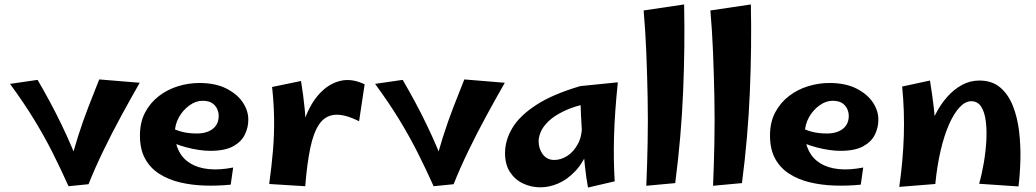

<svg xmlns="http://www.w3.org/2000/svg" viewBox="-20 -828 4657 863"><path d="M288 9Q253 -69 216.5 -141.5Q180 -214 134 -289.5Q88 -365 25 -451L149 -469Q177 -421 204.5 -370Q232 -319 257 -267Q282 -215 303.5 -164.5Q325 -114 340 -66L378 0ZM378 0 287 -60Q307 -140 329.5 -211Q352 -282 377 -346.5Q402 -411 426 -471L608 -456Q569 -388 526 -309Q483 -230 444.5 -150.5Q406 -71 378 0Z M1017 2Q958 8 899 6Q840 4 788 -8.5Q736 -21 695.5 -47Q655 -73 632 -115Q609 -157 609 -219Q609 -279 632.5 -323Q656 -367 694.5 -396.5Q733 -426 780.5 -440.5Q828 -455 876 -455Q949 -455 998.5 -429.5Q1048 -404 1072.5 -366Q1097 -328 1096 -288Q1096 -255 1080.5 -223Q1065 -191 1028 -170.5Q991 -150 925 -150Q902 -150 874.5 -154Q847 -158 818.5 -165.5Q790 -173 764 -183.5Q738 -194 720 -207L746 -256Q767 -244 796.5 -236Q826 -228 866 -228Q894 -228 916 -237Q938 -246 950.5 -263.5Q963 -281 963 -307Q963 -323 956 -338.5Q949 -354 933.5 -364.5Q918 -375 890 -375Q860 -375 831 -354Q802 -333 784 -300.5Q766 -268 766 -232Q766 -185 783.5 -150Q801 -115 835 -94Q869 -73 917.5 -68Q966 -63 1028 -75Z M1352 9 1323 -141Q1326 -227 1351 -295.5Q1376 -364 1417 -408Q1458 -452 1509.5 -464.5Q1561 -477 1619 -449L1594 -283Q1528 -316 1484.5 -312Q1441 -308 1415 -270Q1389 -232 1374.5 -162Q1360 -92 1352 9ZM1352 9 1190 -1Q1201 -81 1207 -152.5Q1213 -224 1212 -294Q1211 -364 1203 -437L1333 -464Q1344 -397 1349.5 -338.5Q1355 -280 1357 -225Q1359 -170 1357.5 -113Q1356 -56 1352 9Z M1929 9Q1894 -69 1857.5 -141.5Q1821 -214 1775 -289.5Q1729 -365 1666 -451L1790 -469Q1818 -421 1845.5 -370Q1873 -319 1898 -267Q1923 -215 1944.5 -164.5Q1966 -114 1981 -66L2019 0ZM2019 0 1928 -60Q1948 -140 1970.5 -211Q1993 -282 2018 -346.5Q2043 -411 2067 -471L2249 -456Q2210 -388 2167 -309Q2124 -230 2085.5 -150.5Q2047 -71 2019 0Z M2409 14Q2367 14 2330.5 -3.5Q2294 -21 2272 -55Q2250 -89 2250 -140Q2250 -197 2282.5 -252Q2315 -307 2389 -355.5Q2463 -404 2588 -441L2631 -365Q2561 -351 2515.5 -329Q2470 -307 2445 -282.5Q2420 -258 2410.5 -235Q2401 -212 2401 -194Q2401 -159 2420 -134Q2439 -109 2471 -109Q2501 -109 2529.5 -127Q2558 -145 2577.5 -181Q2597 -217 2596 -271L2655 -309Q2649 -220 2625.5 -158.5Q2602 -97 2566 -59Q2530 -21 2489.5 -3.5Q2449 14 2409 14ZM2623 15Q2615 -26 2609 -82.5Q2603 -139 2598.5 -198Q2594 -257 2591.5 -310Q2589 -363 2588 -398.5Q2587 -434 2588 -441L2757 -458Q2743 -323 2740 -216Q2737 -109 2743 -13Z M3015 -5 2885 7Q2889 -86 2891 -186.5Q2893 -287 2891 -389.5Q2889 -492 2885 -591.5Q2881 -691 2873 -781L3055 -808Q3059 -620 3050.5 -416.5Q3042 -213 3015 -5Z M3315 -5 3185 7Q3189 -86 3191 -186.5Q3193 -287 3191 -389.5Q3189 -492 3185 -591.5Q3181 -691 3173 -781L3355 -808Q3359 -620 3350.5 -416.5Q3342 -213 3315 -5Z M3849 2Q3790 8 3731 6Q3672 4 3620 -8.5Q3568 -21 3527.5 -47Q3487 -73 3464 -115Q3441 -157 3441 -219Q3441 -279 3464.5 -323Q3488 -367 3526.5 -396.5Q3565 -426 3612.5 -440.5Q3660 -455 3708 -455Q3781 -455 3830.5 -429.5Q3880 -404 3904.5 -366Q3929 -328 3928 -288Q3928 -255 3912.5 -223Q3897 -191 3860 -170.5Q3823 -150 3757 -150Q3734 -150 3706.5 -154Q3679 -158 3650.5 -165.5Q3622 -173 3596 -183.5Q3570 -194 3552 -207L3578 -256Q3599 -244 3628.5 -236Q3658 -228 3698 -228Q3726 -228 3748 -237Q3770 -246 3782.5 -263.5Q3795 -281 3795 -307Q3795 -323 3788 -338.5Q3781 -354 3765.5 -364.5Q3750 -375 3722 -375Q3692 -375 3663 -354Q3634 -333 3616 -300.5Q3598 -268 3598 -232Q3598 -185 3615.5 -150Q3633 -115 3667 -94Q3701 -73 3749.5 -68Q3798 -63 3860 -75Z M4558 10 4381 -2Q4394 -48 4402.5 -99Q4411 -150 4413.5 -198.5Q4416 -247 4410.5 -286.5Q4405 -326 4389.5 -349.5Q4374 -373 4345 -373Q4319 -373 4293.5 -346Q4268 -319 4246 -269.5Q4224 -220 4208 -151.5Q4192 -83 4184 -1L4135 -133Q4137 -178 4150 -224.5Q4163 -271 4185 -314.5Q4207 -358 4237 -392Q4267 -426 4303.5 -446Q4340 -466 4382 -466Q4439 -466 4475.5 -435Q4512 -404 4532.5 -352.5Q4553 -301 4560.5 -238.5Q4568 -176 4566.5 -111.5Q4565 -47 4558 10ZM4184 -1 4022 12Q4039 -107 4042.5 -218Q4046 -329 4035 -439L4160 -466Q4171 -399 4177.5 -341.5Q4184 -284 4186.5 -230.5Q4189 -177 4188 -121Q4187 -65 4184 -1Z"/></svg>

Font: Marhey Light Medium
Style: Regular
Weight: 500
Version: Version 1.000